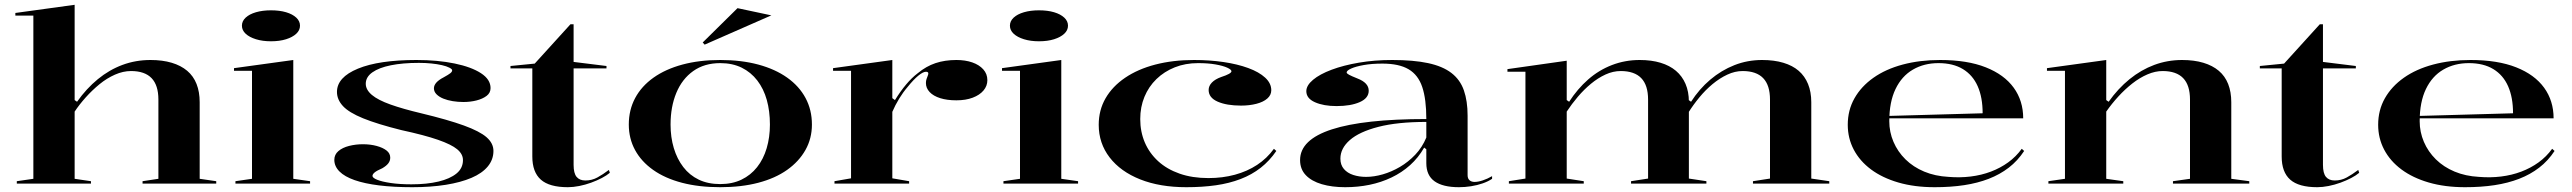

<svg xmlns="http://www.w3.org/2000/svg" viewBox="-20 -765 10717 800"><path d="M881 -10V0H574V-10L640 -20V-350Q640 -410 611.5 -439.5Q583 -469 526 -469Q493 -469 459 -454Q425 -439 394.5 -414Q364 -389 337.5 -359.5Q311 -330 291 -300V-20L359 -10V0H50V-10L119 -20V-700H44V-711L291 -745V-348L301 -341Q340 -396 387.5 -435Q435 -474 490 -494.5Q545 -515 607 -515Q657 -515 695.5 -503.5Q734 -492 760 -470Q786 -448 799 -415Q812 -382 812 -339V-20Z M1109 -593Q1074 -593 1046.5 -601.5Q1019 -610 1003.5 -624.5Q988 -639 988 -658Q988 -677 1003.5 -691.5Q1019 -706 1046.5 -714Q1074 -722 1109 -722Q1145 -722 1172 -714Q1199 -706 1214.5 -691.5Q1230 -677 1230 -658Q1230 -639 1214.5 -624.5Q1199 -610 1172 -601.5Q1145 -593 1109 -593ZM961 0V-10L1030 -20V-470H955V-481L1202 -515V-20L1272 -10V0Z M1698 15Q1620 15 1559.5 7.5Q1499 0 1457.5 -14.5Q1416 -29 1394.5 -50.5Q1373 -72 1373 -99Q1373 -121 1390 -135.5Q1407 -150 1434.5 -157Q1462 -164 1492 -164Q1523 -164 1549 -157Q1575 -150 1590.5 -138Q1606 -126 1606 -108Q1606 -95 1598 -84.5Q1590 -74 1573 -64Q1550 -54 1541 -46.5Q1532 -39 1532 -32Q1532 -24 1551.5 -16Q1571 -8 1608 -2.5Q1645 3 1694 3Q1759 3 1807 -8.5Q1855 -20 1882 -42Q1909 -64 1909 -98Q1909 -123 1885 -143Q1861 -163 1805 -182.5Q1749 -202 1652 -223Q1552 -248 1493 -272Q1434 -296 1409 -323Q1384 -350 1384 -382Q1384 -443 1471.5 -479Q1559 -515 1715 -515Q1804 -515 1874 -500.5Q1944 -486 1984 -460Q2024 -434 2024 -398Q2024 -378 2007.5 -365.5Q1991 -353 1965.5 -346.5Q1940 -340 1911 -340Q1888 -340 1866.5 -343.5Q1845 -347 1827.5 -354Q1810 -361 1799 -372Q1788 -383 1788 -397Q1788 -422 1829 -443Q1849 -454 1856.5 -460Q1864 -466 1864 -472Q1864 -477 1852.5 -483Q1841 -489 1821.5 -493.5Q1802 -498 1777.5 -500.5Q1753 -503 1725 -503Q1658 -503 1608.5 -493Q1559 -483 1531.5 -463.5Q1504 -444 1504 -416Q1504 -391 1529.5 -369.5Q1555 -348 1607 -329.5Q1659 -311 1735 -293Q1847 -266 1913 -242Q1979 -218 2007.5 -193Q2036 -168 2036 -136Q2036 -100 2012.5 -71.5Q1989 -43 1944.5 -24Q1900 -5 1837.5 5Q1775 15 1698 15Z M2346 15Q2269 15 2233.5 -16.5Q2198 -48 2198 -113V-480H2107V-490L2208 -500L2357 -664H2370V-507L2507 -490V-480H2370V-78Q2370 -43 2382.5 -28Q2395 -13 2419 -13Q2446 -13 2469 -25.5Q2492 -38 2517 -57L2521 -45Q2508 -34 2488 -23.5Q2468 -13 2443.5 -4Q2419 5 2393.5 10Q2368 15 2346 15Z M2981 -515Q3069 -515 3139.5 -496Q3210 -477 3260 -441.5Q3310 -406 3336.5 -356.5Q3363 -307 3363 -246Q3363 -188 3336 -140Q3309 -92 3259.5 -57Q3210 -22 3139.5 -3.5Q3069 15 2981 15Q2892 15 2821.5 -3.5Q2751 -22 2701.5 -57Q2652 -92 2626 -140Q2600 -188 2600 -246Q2600 -307 2626.5 -356.5Q2653 -406 2703 -441.5Q2753 -477 2823.5 -496Q2894 -515 2981 -515ZM2981 -502Q2915 -502 2868.5 -469Q2822 -436 2798 -378Q2774 -320 2774 -246Q2774 -193 2787.5 -148Q2801 -103 2827 -69Q2853 -35 2891.5 -16.5Q2930 2 2981 2Q3031 2 3069.5 -16.5Q3108 -35 3134.5 -68.5Q3161 -102 3174.5 -147.5Q3188 -193 3188 -246Q3188 -302 3175 -348.5Q3162 -395 3135.5 -429.5Q3109 -464 3070.5 -483Q3032 -502 2981 -502ZM2916 -579 2908 -588 3053 -731 3194 -701Z M3457 0V-10L3526 -22V-470H3451V-481L3698 -515V-356L3709 -348Q3732 -385 3755.5 -413Q3779 -441 3804 -460Q3839 -489 3878 -502Q3917 -515 3965 -515Q4002 -515 4031 -505Q4060 -495 4077 -476Q4094 -457 4094 -431Q4094 -407 4078 -388Q4062 -369 4033 -358Q4004 -347 3965 -347Q3926 -347 3897.5 -356Q3869 -365 3853.5 -381.5Q3838 -398 3838 -419Q3838 -428 3840.5 -435.5Q3843 -443 3845.5 -449Q3848 -455 3848 -459Q3848 -466 3838 -466Q3826 -466 3806 -449.5Q3786 -433 3762 -403Q3743 -381 3726.5 -354Q3710 -327 3698 -299V-22L3768 -10V0Z M4309 -593Q4274 -593 4246.5 -601.5Q4219 -610 4203.5 -624.5Q4188 -639 4188 -658Q4188 -677 4203.5 -691.5Q4219 -706 4246.5 -714Q4274 -722 4309 -722Q4345 -722 4372 -714Q4399 -706 4414.5 -691.5Q4430 -677 4430 -658Q4430 -639 4414.5 -624.5Q4399 -610 4372 -601.5Q4345 -593 4309 -593ZM4161 0V-10L4230 -20V-470H4155V-481L4402 -515V-20L4472 -10V0Z M4923 15Q4813 15 4731 -17.5Q4649 -50 4603.5 -109Q4558 -168 4558 -245Q4558 -306 4586.5 -355.5Q4615 -405 4668 -441Q4721 -477 4794 -496Q4867 -515 4955 -515Q5020 -515 5078 -506.5Q5136 -498 5181 -481.5Q5226 -465 5251.5 -441.5Q5277 -418 5277 -389Q5277 -369 5260.5 -354.5Q5244 -340 5215 -332.5Q5186 -325 5151 -325Q5091 -325 5053.5 -341.5Q5016 -358 5016 -390Q5016 -407 5029.5 -421Q5043 -435 5068 -444Q5111 -458 5111 -468Q5111 -475 5093.5 -483Q5076 -491 5045 -496.5Q5014 -502 4972 -502Q4919 -502 4875 -484.5Q4831 -467 4798.5 -435.5Q4766 -404 4748.5 -361.5Q4731 -319 4731 -269Q4731 -216 4750 -171.5Q4769 -127 4805.5 -93.5Q4842 -60 4895 -41.5Q4948 -23 5015 -23Q5074 -23 5125.5 -37Q5177 -51 5218 -78Q5259 -105 5288 -145L5298 -136Q5270 -95 5233 -66Q5196 -37 5149 -19Q5102 -1 5046 7Q4990 15 4923 15Z M5781 -515Q5870 -515 5930.5 -502Q5991 -489 6027.5 -461Q6064 -433 6079.5 -388.5Q6095 -344 6095 -283V-35Q6095 -21 6103 -14Q6111 -7 6124 -7Q6139 -7 6158.5 -13.5Q6178 -20 6197 -31V-20Q6181 -9 6158 -1Q6135 7 6109.5 11Q6084 15 6059 15Q5992 15 5957.5 -9.5Q5923 -34 5923 -85Q5923 -105 5923 -114.5Q5923 -124 5923 -130Q5923 -136 5923 -143L5914 -150Q5890 -108 5855.5 -77Q5821 -46 5778 -25.5Q5735 -5 5686.5 5Q5638 15 5585 15Q5530 15 5487.5 2.5Q5445 -10 5421 -35Q5397 -60 5397 -98Q5397 -183 5529.5 -226Q5662 -269 5923 -269Q5923 -352 5906 -402.5Q5889 -453 5849 -476.5Q5809 -500 5740 -500Q5696 -500 5662.5 -494Q5629 -488 5610 -479.5Q5591 -471 5591 -463Q5591 -459 5601 -453.5Q5611 -448 5636 -438Q5683 -420 5683 -387Q5683 -356 5645.5 -339.5Q5608 -323 5549 -323Q5495 -323 5459 -339Q5423 -355 5423 -385Q5423 -409 5451 -432.5Q5479 -456 5528.5 -474.5Q5578 -493 5642.5 -504Q5707 -515 5781 -515ZM5923 -257Q5803 -257 5723.5 -236.5Q5644 -216 5604.5 -181.5Q5565 -147 5565 -104Q5565 -78 5579.5 -61Q5594 -44 5618.5 -36Q5643 -28 5672 -28Q5705 -28 5741.5 -38.5Q5778 -49 5813 -69.5Q5848 -90 5877 -120.5Q5906 -151 5923 -192Z M6267 0V-10L6336 -21V-466H6261V-477L6508 -512V-348L6518 -341Q6553 -395 6597.5 -434Q6642 -473 6696.5 -494Q6751 -515 6812 -515Q6861 -515 6899 -503.5Q6937 -492 6963 -470Q6989 -448 7003 -415.5Q7017 -383 7017 -341V-21L7090 -10V0H6776V-10L6847 -21V-350Q6847 -410 6818.5 -439.5Q6790 -469 6733 -469Q6701 -469 6669.5 -454.5Q6638 -440 6609 -416Q6580 -392 6554.5 -362Q6529 -332 6508 -300V-21L6579 -10V0ZM7284 0V-10L7355 -21V-350Q7355 -410 7326.5 -439.5Q7298 -469 7241 -469Q7209 -469 7177 -454Q7145 -439 7115.5 -414.5Q7086 -390 7060.5 -359Q7035 -328 7015 -296V-349L7026 -341Q7060 -394 7106 -433Q7152 -472 7206.5 -493.5Q7261 -515 7322 -515Q7372 -515 7410.5 -503.5Q7449 -492 7474.5 -470Q7500 -448 7513.5 -415Q7527 -382 7527 -339V-21L7602 -10V0Z M8064 -515Q8177 -515 8254 -484.5Q8331 -454 8370.5 -399.5Q8410 -345 8410 -272H7850V-282L8241 -293Q8241 -359 8220.5 -405.5Q8200 -452 8159 -477Q8118 -502 8057 -502Q7997 -502 7950.5 -475Q7904 -448 7878 -394Q7852 -340 7852 -260Q7852 -215 7869.5 -174Q7887 -133 7919.5 -101Q7952 -69 7997.5 -50Q8043 -31 8099 -28Q8146 -24 8191 -29.5Q8236 -35 8275.5 -50Q8315 -65 8347.5 -88.5Q8380 -112 8404 -145L8414 -136Q8387 -95 8350 -66.5Q8313 -38 8266.5 -20Q8220 -2 8164 6.5Q8108 15 8041 15Q7957 15 7890 -4.5Q7823 -24 7776 -59Q7729 -94 7704 -141.5Q7679 -189 7679 -245Q7679 -306 7707 -355.5Q7735 -405 7786 -441Q7837 -477 7908 -496Q7979 -515 8064 -515Z M9352 -10V0H9034V-10L9105 -20V-350Q9105 -410 9076.5 -439.5Q9048 -469 8991 -469Q8960 -469 8927.5 -455Q8895 -441 8864.5 -417Q8834 -393 8806.5 -363Q8779 -333 8756 -300V-20L8827 -10V0H8515V-10L8584 -20V-470H8509V-481L8756 -515V-348L8766 -341Q8805 -396 8853 -435Q8901 -474 8956 -494.5Q9011 -515 9072 -515Q9122 -515 9160.5 -503.5Q9199 -492 9225 -470Q9251 -448 9264 -415Q9277 -382 9277 -339V-20Z M9635 15Q9558 15 9522.5 -16.5Q9487 -48 9487 -113V-480H9396V-490L9497 -500L9646 -664H9659V-507L9796 -490V-480H9659V-78Q9659 -43 9671.5 -28Q9684 -13 9708 -13Q9735 -13 9758 -25.5Q9781 -38 9806 -57L9810 -45Q9797 -34 9777 -23.5Q9757 -13 9732.5 -4Q9708 5 9682.5 10Q9657 15 9635 15Z M10274 -515Q10387 -515 10464 -484.5Q10541 -454 10580.5 -399.5Q10620 -345 10620 -272H10060V-282L10451 -293Q10451 -359 10430.5 -405.5Q10410 -452 10369 -477Q10328 -502 10267 -502Q10207 -502 10160.5 -475Q10114 -448 10088 -394Q10062 -340 10062 -260Q10062 -215 10079.5 -174Q10097 -133 10129.5 -101Q10162 -69 10207.5 -50Q10253 -31 10309 -28Q10356 -24 10401 -29.5Q10446 -35 10485.5 -50Q10525 -65 10557.5 -88.5Q10590 -112 10614 -145L10624 -136Q10597 -95 10560 -66.5Q10523 -38 10476.5 -20Q10430 -2 10374 6.5Q10318 15 10251 15Q10167 15 10100 -4.5Q10033 -24 9986 -59Q9939 -94 9914 -141.5Q9889 -189 9889 -245Q9889 -306 9917 -355.5Q9945 -405 9996 -441Q10047 -477 10118 -496Q10189 -515 10274 -515Z"/></svg>

Font: Kalnia SemiExpanded
Style: Regular
Weight: 400
Width: 6
Designer: Frida Medrano
Foundry: Frida Medrano
Version: Version 1.105